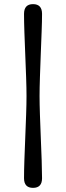

<svg xmlns="http://www.w3.org/2000/svg" viewBox="-20 -769 319 927"><path d="M108 -305.5Q108 -342 106.2 -394.2Q104.5 -446.5 102 -503.5Q99.5 -560.5 97.8 -613Q96 -665.5 96 -702Q96 -749 139.5 -749Q183 -749 183 -702Q183 -668 181 -616.2Q179 -564.5 176.8 -507Q174.5 -449.5 172.8 -396.2Q171 -343 171 -305.5Q171 -268 172.8 -214.8Q174.5 -161.5 177 -104Q179.5 -46.5 181.2 5.2Q183 57 183 91.5Q183 138 139.5 138Q96 138 96 91.5Q96 55 97.8 2.8Q99.5 -49.5 102 -106.5Q104.5 -163.5 106.2 -216Q108 -268.5 108 -305.5Z"/></svg>

Font: Fraunces 72pt S050
Style: Bold
Weight: 700
Version: Version 1.000; ttfautohint (v1.8.3)